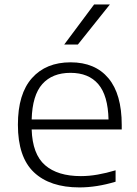

<svg xmlns="http://www.w3.org/2000/svg" viewBox="-20 -828 614 858"><path d="M335 9.5Q203 9.5 131.5 -58.2Q60 -126 60 -270.5Q60 -408.5 122.8 -479Q185.5 -549.5 295.5 -549.5Q405 -549.5 464.5 -478.5Q524 -407.5 524 -269.5V-249.5H121.5Q125 -139 181.2 -90Q237.5 -41 341.5 -41Q378 -41 416.5 -47.8Q455 -54.5 496.5 -67V-16Q412 9.5 335 9.5ZM295 -502.5Q214 -502.5 169.2 -452.5Q124.5 -402.5 121.5 -294H465Q462.5 -401.5 419.2 -452Q376 -502.5 295 -502.5ZM267 -629 400.5 -808H471L328 -629Z"/></svg>

Font: Encode Sans Expanded Light
Style: Regular
Weight: 300
Width: 7
Designer: Multiple Designers
Foundry: Impallari Type
Version: Version 3.000; ttfautohint (v1.8.3) -l 8 -r 50 -G 200 -x 14 